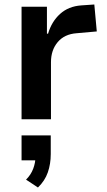

<svg xmlns="http://www.w3.org/2000/svg" viewBox="-20 -531 476 855"><path d="M76 0V-501H189V-381H194Q210 -435 247.5 -469Q285 -503 342 -507L400 -511L411 -391L321 -383Q267 -379 237 -343.5Q207 -308 207 -254V0ZM149 304 96 269Q118 247 128 220Q138 193 138 167L163 183H76V72H206V155Q206 199 193 236.5Q180 274 149 304Z"/></svg>

Font: Nunito Sans 7pt SemiCondensed
Style: Bold
Weight: 700
Width: 4
Designer: Vernon Adams
Foundry: Vernon Adams
Version: Version 3.101;gftools[0.9.27]